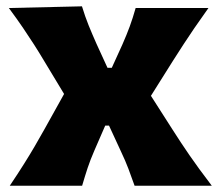

<svg xmlns="http://www.w3.org/2000/svg" viewBox="-20 -593 703 613"><path d="M11.2 0Q38.1 -40 56.6 -69.6Q75.2 -99.1 90.6 -125.5Q106 -151.9 122.6 -181.6L184.6 -293L122.1 -396.5Q105 -425.3 88.9 -450.4Q72.8 -475.6 53.7 -503.7Q34.7 -531.7 8.3 -567.4L241.7 -572.8Q251.5 -540.5 262.9 -512.2Q274.4 -483.9 288.1 -453.1L323.2 -376.5H336.9L371.1 -451.7Q384.8 -482.9 394.3 -508.8Q403.8 -534.7 413.1 -567.4H645.5Q618.7 -529.8 600.3 -502.9Q582 -476.1 566.4 -452.1Q550.8 -428.2 532.2 -398.9L461.9 -287.1L531.2 -178.7Q557.6 -137.2 585 -97.4Q612.3 -57.6 656.2 0H409.7Q399.4 -29.3 389.9 -54.4Q380.4 -79.6 366.2 -109.4L328.1 -191.9H315.9L281.7 -113.3Q268.1 -82 259.8 -56.9Q251.5 -31.7 242.2 0Z"/></svg>

Font: Pinar-DS3-FD ExtraBold
Style: Regular
Weight: 800
Designer: Amin Abedi
Version: Version 3.000